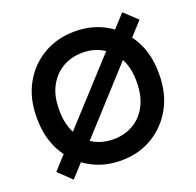

<svg xmlns="http://www.w3.org/2000/svg" viewBox="-130 -859 1037 1018"><g transform="rotate(-20 389.0 -350.0)"><path d="M117 23 44 -47 662 -723 735 -655ZM390 14Q291 14 213 -32Q135 -78 90 -159Q45 -240 45 -347V-355Q45 -462 90 -542.5Q135 -623 213 -668.5Q291 -714 390 -714Q489 -714 566.5 -668.5Q644 -623 689 -542.5Q734 -462 734 -355V-347Q734 -240 689 -159Q644 -78 566.5 -32Q489 14 390 14ZM390 -106Q453 -106 502.5 -135Q552 -164 580 -218.5Q608 -273 608 -347V-355Q608 -429 580 -482Q552 -535 502.5 -564.5Q453 -594 390 -594Q326 -594 276.5 -564.5Q227 -535 199 -482Q171 -429 171 -355V-347Q171 -273 199 -218.5Q227 -164 276.5 -135Q326 -106 390 -106Z"/></g></svg>

Font: SUSE SemiBold
Style: Regular
Weight: 600
Designer: Rene Bieder
Foundry: SUSE
Version: Version 1.000